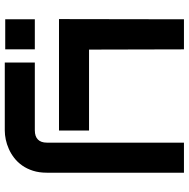

<svg xmlns="http://www.w3.org/2000/svg" viewBox="-13 -784 797 811"><g transform="rotate(-90 385.5 -378.5)"><path d="M526.9 -629.9H240.7Q214.8 -629.9 201.7 -616.9Q188.5 -604 188.5 -579.1V0H61.5V-579.1Q61.5 -611.8 69.8 -637.7Q78.1 -663.6 92 -683.3Q106 -703.1 124 -717Q142.1 -731 161.9 -739.7Q181.6 -748.5 201.7 -752.7Q221.7 -756.8 239.7 -756.8H526.9ZM709.5 0H582.5L581.5 -400.9H239.7V-527.8H710.4ZM709.5 -629.9H582.5V-754.9H709.5Z"/></g></svg>

Font: Audiowide
Style: Regular
Weight: 400
Designer: Astigmatic (AOETI)
Foundry: Astigmatic (AOETI)
Version: Version 1.002